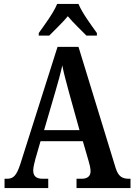

<svg xmlns="http://www.w3.org/2000/svg" viewBox="-20 -951 680 971"><path d="M176 -784V-771H229C256 -799 296 -836 323 -869C349 -837 392 -797 417 -771H470V-784C443 -822 395 -886 377 -931H269C251 -886 203 -822 176 -784ZM3 0H224V-47H195C161 -47 148 -63 148 -89C148 -106 155 -131 159 -147L185 -237H399L428 -137C433 -121 438 -100 438 -85C438 -59 421 -47 393 -47H367V0H640V-47H631C597 -47 578 -60 565 -101L377 -714H271L83 -122C63 -60 46 -47 15 -47H3ZM203 -293 260 -488C274 -535 286 -579 295 -620C303 -578 316 -533 330 -480L382 -293Z"/></svg>

Font: Noto Serif Ethiopic Condensed SemiBold
Style: Regular
Weight: 600
Width: 3
Designer: Monotype Design Team
Foundry: Monotype Imaging Inc.
Version: Version 2.102